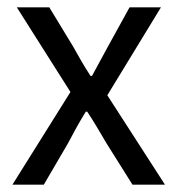

<svg xmlns="http://www.w3.org/2000/svg" viewBox="-20 -506 486 526"><path d="M173 -254 26 -486H115L180 -379Q191 -359 203 -338.5Q215 -318 228 -298H232Q243 -318 254 -338.5Q265 -359 276 -379L335 -486H421L274 -245L432 0H343L272 -113Q259 -135 246 -157Q233 -179 219 -200H215Q202 -179 190 -157.5Q178 -136 166 -113L100 0H14Z"/></svg>

Font: Myanmar Sanpya
Style: Regular
Weight: 400
Designer: Danh Hong
Foundry: Google Inc.
Version: Version 2.00 November 22, 2015